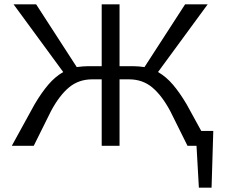

<svg xmlns="http://www.w3.org/2000/svg" viewBox="-20 -678 1047 893"><path d="M972 -69 964 195H905L894 0H852L772 -161Q733 -234 688 -271.5Q643 -309 580 -309H536V0H453V-309H409Q346 -309 301 -271.5Q256 -234 217 -161L137 0H35L141 -193Q173 -247 204.5 -284Q236 -321 274 -343L43 -658H148L337 -366Q367 -370 385 -370H453V-658H536V-370H604Q622 -370 652 -366L841 -658H946L715 -343Q753 -321 784.5 -284Q816 -247 848 -193L916 -69Z"/></svg>

Font: Ysabeau Medium
Style: Regular
Weight: 500
Designer: Christian Thalmann (Catharsis Fonts)
Version: Version 0.003